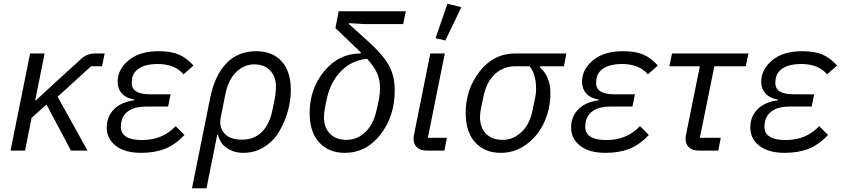

<svg xmlns="http://www.w3.org/2000/svg" viewBox="-20 -800 4481 1020"><path d="M357 0 227 -245 148 -174 113 0H36L140 -516H217L167 -267H171L276 -364L412 -488Q443 -516 487 -516H536L522 -448H464L286 -286L445 0Z M913 -130 960 -83Q911 -31 856.5 -9.5Q802 12 730 12Q643 12 595 -25.5Q547 -63 547 -123Q547 -180 585 -219Q623 -258 693 -267L694 -271Q651 -278 628 -303Q605 -328 605 -366Q605 -431 663 -479.5Q721 -528 823 -528Q889 -528 930.5 -510Q972 -492 1008 -452L955 -405Q909 -460 817 -460Q757 -460 722.5 -439Q688 -418 682 -383Q680 -369 680 -358Q680 -299 778 -299H886L873 -234H755Q700 -234 666.5 -213Q633 -192 625 -154Q622 -139 622 -127Q622 -56 735 -56Q844 -56 913 -130Z M1000 200 1097 -282Q1121 -399 1182.5 -463.5Q1244 -528 1341 -528Q1427 -528 1476 -474.5Q1525 -421 1525 -321Q1525 -266 1509 -209Q1493 -152 1463.5 -101.5Q1434 -51 1384 -19.5Q1334 12 1273 12Q1224 12 1186.5 -12.5Q1149 -37 1138 -84H1134L1077 200ZM1266 -58Q1329 -58 1370.5 -98.5Q1412 -139 1427 -214L1441 -283Q1446 -311 1446 -341Q1446 -393 1415 -425.5Q1384 -458 1331 -458Q1276 -458 1234 -416.5Q1192 -375 1177 -298L1153 -178Q1142 -127 1171 -92.5Q1200 -58 1266 -58Z M2122 -672H1917L1834 -677L1833 -673L1936 -580Q2015 -509 2046 -452.5Q2077 -396 2077 -320Q2077 -183 2001.5 -85.5Q1926 12 1811 12Q1727 12 1676 -43Q1625 -98 1625 -200Q1625 -328 1702.5 -422Q1780 -516 1896 -516L1897 -521Q1896 -522 1894 -524Q1892 -526 1890 -527.5Q1888 -529 1887 -531L1762 -651L1779 -740H2136ZM1999 -331Q1999 -374 1984 -409.5Q1969 -445 1930 -488Q1849 -479 1794 -424.5Q1739 -370 1718 -283Q1701 -209 1701 -178Q1701 -123 1732.5 -90Q1764 -57 1821 -57Q1876 -57 1918 -95.5Q1960 -134 1977 -201Q1999 -284 1999 -331Z M2431 -762 2346 -585 2294 -597 2357 -780ZM2354 -68 2341 0H2247Q2213 0 2195 -17Q2177 -34 2177 -63Q2177 -72 2180 -87L2266 -516H2343L2253 -68Z M2976 -448H2851L2849 -441Q2904 -395 2904 -304Q2904 -223 2871.5 -151Q2839 -79 2777.5 -33.5Q2716 12 2640 12Q2556 12 2505 -43Q2454 -98 2454 -200Q2454 -326 2528.5 -421Q2603 -516 2718 -516H2989ZM2793 -448H2718Q2654 -448 2609 -406Q2564 -364 2548 -286L2535 -223Q2530 -198 2530 -178Q2530 -123 2561.5 -90Q2593 -57 2650 -57Q2707 -57 2751 -99Q2795 -141 2810 -218L2823 -281Q2828 -306 2828 -326Q2828 -408 2793 -448Z M3380 -130 3427 -83Q3378 -31 3323.5 -9.5Q3269 12 3197 12Q3110 12 3062 -25.5Q3014 -63 3014 -123Q3014 -180 3052 -219Q3090 -258 3160 -267L3161 -271Q3118 -278 3095 -303Q3072 -328 3072 -366Q3072 -431 3130 -479.5Q3188 -528 3290 -528Q3356 -528 3397.5 -510Q3439 -492 3475 -452L3422 -405Q3376 -460 3284 -460Q3224 -460 3189.5 -439Q3155 -418 3149 -383Q3147 -369 3147 -358Q3147 -299 3245 -299H3353L3340 -234H3222Q3167 -234 3133.5 -213Q3100 -192 3092 -154Q3089 -139 3089 -127Q3089 -56 3202 -56Q3311 -56 3380 -130Z M3796 0H3692Q3658 0 3640 -17Q3622 -34 3622 -63Q3622 -72 3625 -87L3698 -448H3536L3550 -516H3956L3942 -448H3775L3698 -68H3809Z M4332 -130 4379 -83Q4330 -31 4275.5 -9.5Q4221 12 4149 12Q4062 12 4014 -25.5Q3966 -63 3966 -123Q3966 -180 4004 -219Q4042 -258 4112 -267L4113 -271Q4070 -278 4047 -303Q4024 -328 4024 -366Q4024 -431 4082 -479.5Q4140 -528 4242 -528Q4308 -528 4349.5 -510Q4391 -492 4427 -452L4374 -405Q4328 -460 4236 -460Q4176 -460 4141.5 -439Q4107 -418 4101 -383Q4099 -369 4099 -358Q4099 -299 4197 -299H4305L4292 -234H4174Q4119 -234 4085.5 -213Q4052 -192 4044 -154Q4041 -139 4041 -127Q4041 -56 4154 -56Q4263 -56 4332 -130Z"/></svg>

Font: Aneliza
Style: Italic
Weight: 400
Italic angle: -11.31°
Designer: Mike Abbink, Paul van der Laan, Pieter van Rosmalen
Foundry: Bold Monday
Version: Version 3.0